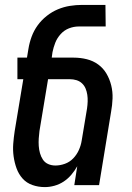

<svg xmlns="http://www.w3.org/2000/svg" viewBox="-20 -755 540 783"><path d="M163 8Q136 8 112 -0.5Q88 -9 72 -27Q56 -45 47.5 -68.5Q39 -92 35.5 -117.5Q32 -143 34 -169Q36 -195 40 -221L75 -432H51V-520H90L96 -556Q100 -581 109 -605.5Q118 -630 133.5 -651.5Q149 -673 170.5 -690Q192 -707 216 -717Q240 -727 265 -731Q290 -735 315 -735H410L411 -647H301Q281 -647 261.5 -639.5Q242 -632 227.5 -616Q213 -600 205.5 -581Q198 -562 194 -542L191 -520H280Q308 -520 334 -513.5Q360 -507 380.5 -492Q401 -477 414 -455Q427 -433 433.5 -407Q440 -381 439 -353.5Q438 -326 433 -299L384 0H283L295 -77Q285 -59 271 -42.5Q257 -26 239.5 -14.5Q222 -3 202 2.5Q182 8 163 8ZM206 -80Q225 -80 244.5 -87Q264 -94 278.5 -109Q293 -124 301.5 -143Q310 -162 313 -181L335 -313Q337 -327 337.5 -341Q338 -355 336 -368.5Q334 -382 329 -394Q324 -406 314.5 -415Q305 -424 292 -428Q279 -432 265 -432H176L141 -221Q139 -206 138 -190.5Q137 -175 138 -160Q139 -145 143 -130.5Q147 -116 155 -104Q163 -92 176.5 -86Q190 -80 206 -80Z"/></svg>

Font: Iosevka Semibold
Style: Italic
Weight: 600
Italic angle: -9°
Monospace: yes
Designer: Belleve Invis
Foundry: Belleve Invis
Version: Version 32.5.0; ttfautohint (v1.8.4)